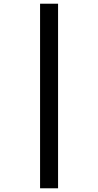

<svg xmlns="http://www.w3.org/2000/svg" viewBox="-20 -782 529 1035"><path d="M196 -762H293V233H196Z"/></svg>

Font: Noto Sans Lao UI SemCond SemBd
Style: Regular
Weight: 600
Width: 4
Designer: Monotype Design Team
Foundry: Monotype Imaging Inc.
Version: Version 2.000; ttfautohint (v1.8.4.7-5d5b)